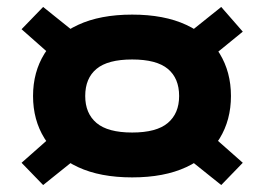

<svg xmlns="http://www.w3.org/2000/svg" viewBox="-20 -645 760 552"><path d="M360 -135Q268 -135 204.5 -164.5Q141 -194 108 -247Q75 -300 75 -369Q75 -438 108 -491Q141 -544 204.5 -573.5Q268 -603 360 -603Q452 -603 515.5 -573.5Q579 -544 611.5 -491Q644 -438 644 -369Q644 -300 611.5 -247Q579 -194 515.5 -164.5Q452 -135 360 -135ZM360 -264Q430 -264 462.5 -291.5Q495 -319 495 -369Q495 -420 462.5 -447Q430 -474 360 -474Q290 -474 257.5 -447Q225 -420 225 -369Q225 -319 257.5 -291.5Q290 -264 360 -264ZM104 -625 225 -528 145 -470 42 -561ZM616 -625 678 -554 575 -470 495 -528ZM104 -113 42 -177 145 -268 225 -210ZM616 -113 495 -210 575 -268 678 -177Z"/></svg>

Font: Unbounded SemiBold
Style: Regular
Weight: 600
Designer: Luke Prowse, Jean-Baptiste Morizot, Fátima Lázaro, Florian Runge
Foundry: NaN
Version: Version 1.700